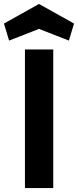

<svg xmlns="http://www.w3.org/2000/svg" viewBox="-47 -950 394 970"><path d="M150 -804 -1 -745 -27 -831 150 -930 327 -831 301 -745ZM79 -700H222V0H79Z"/></svg>

Font: LilGrotesk Bold
Style: Regular
Weight: 700
Designer: BSozoo
Foundry: BSozoo
Version: Version 1.001;PS 001.001;hotconv 1.0.70;makeotf.lib2.5.58329